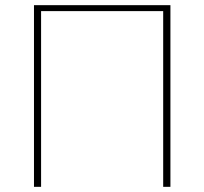

<svg xmlns="http://www.w3.org/2000/svg" viewBox="-20 -723 791 743"><path d="M639.5 0H611.5V-680H139V0H111.5V-703H639.5Z"/></svg>

Font: Lato ExtraLight
Style: Regular
Weight: 275
Designer: Lukasz Dziedzic with Adam Twardoch and Botio Nikoltchev
Foundry: tyPoland Lukasz Dziedzic
Version: Version 2.015; 2015-08-06; http://www.latofonts.com/